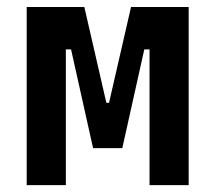

<svg xmlns="http://www.w3.org/2000/svg" viewBox="-20 -538 626 558"><path d="M57.6 0V-517.6H225.1L289.1 -239.3H296.9L360.8 -517.6H528.3V0H414.6V-394.5H399.4L335.4 -107.4H250.5L186.5 -394.5H171.4V0Z"/></svg>

Font: CaskaydiaCove NF SemiBold
Style: Regular
Weight: 600
Designer: Aaron Bell
Foundry: Saja Typeworks
Version: Version 2111.001; VTT 6.35;Nerd Fonts 3.2.1